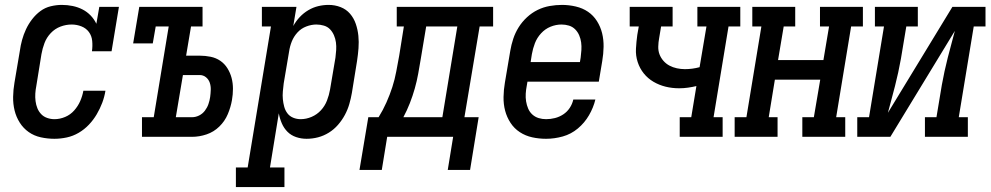

<svg xmlns="http://www.w3.org/2000/svg" viewBox="-20 -558 4040 783"><path d="M202 8Q174 8 146.5 2Q119 -4 97 -19.5Q75 -35 60.5 -58Q46 -81 39.5 -107.5Q33 -134 33.5 -163Q34 -192 39 -221L61 -351Q64 -373 70 -395Q76 -417 86 -438.5Q96 -460 111 -479.5Q126 -499 145 -513Q164 -527 187 -532.5Q210 -538 232 -538Q255 -538 276.5 -533.5Q298 -529 316.5 -519.5Q335 -510 349.5 -495Q364 -480 373 -461L385 -530H465L435 -349H355Q358 -370 356 -391Q354 -412 342.5 -427.5Q331 -443 312 -450.5Q293 -458 272 -458Q249 -458 226.5 -449.5Q204 -441 187 -423Q170 -405 161.5 -382.5Q153 -360 149 -337L128 -207Q125 -192 124 -176.5Q123 -161 125 -145.5Q127 -130 132.5 -116.5Q138 -103 148 -92.5Q158 -82 172.5 -77Q187 -72 202 -72Q224 -72 245.5 -81Q267 -90 282.5 -107.5Q298 -125 307 -145.5Q316 -166 320 -188H410Q406 -163 397 -139Q388 -115 374.5 -92Q361 -69 342.5 -49.5Q324 -30 301 -16.5Q278 -3 252.5 2.5Q227 8 202 8Z M559 0V-80H607L668 -450H615L603 -381H523L548 -530H806V-450H759L739 -331H794Q817 -331 839 -326.5Q861 -322 878.5 -310Q896 -298 907.5 -279.5Q919 -261 924.5 -240Q930 -219 930 -196Q930 -173 926 -150Q921 -121 909 -92.5Q897 -64 874.5 -42Q852 -20 822.5 -10Q793 0 763 0ZM697 -80H763Q778 -80 792 -87Q806 -94 815.5 -106.5Q825 -119 830 -133.5Q835 -148 837 -162Q839 -177 839.5 -192Q840 -207 835.5 -220.5Q831 -234 820 -243Q809 -252 794 -252H726Z M942 205V125H990L1085 -450H1048V-530H1189L1176 -452Q1187 -472 1202.5 -488.5Q1218 -505 1237.5 -516.5Q1257 -528 1278 -533Q1299 -538 1320 -538Q1346 -538 1369 -529Q1392 -520 1407.5 -502Q1423 -484 1431 -460.5Q1439 -437 1441.5 -412Q1444 -387 1442 -361Q1440 -335 1436 -309L1415 -179Q1411 -156 1404.5 -133.5Q1398 -111 1386.5 -89.5Q1375 -68 1358.5 -49Q1342 -30 1321 -17Q1300 -4 1277 2Q1254 8 1230 8Q1208 8 1187.5 1Q1167 -6 1152.5 -20.5Q1138 -35 1129.5 -54.5Q1121 -74 1117 -96L1081 125H1140V205ZM1206 -72Q1229 -72 1251 -81.5Q1273 -91 1289 -108.5Q1305 -126 1313.5 -148Q1322 -170 1326 -193L1348 -323Q1350 -338 1351 -354Q1352 -370 1350 -385Q1348 -400 1342 -414Q1336 -428 1326 -438.5Q1316 -449 1301 -453.5Q1286 -458 1270 -458Q1250 -458 1229 -450Q1208 -442 1193 -425.5Q1178 -409 1170 -389Q1162 -369 1159 -348L1137 -218Q1135 -202 1133.5 -185.5Q1132 -169 1133.5 -153.5Q1135 -138 1139 -123Q1143 -108 1152 -96Q1161 -84 1175.5 -78Q1190 -72 1206 -72Z M1806 135 1828 0H1559L1537 135H1446L1482 -80H1524Q1542 -109 1556 -140.5Q1570 -172 1580 -203Q1590 -234 1596 -266.5Q1602 -299 1608 -331L1627 -450H1598V-530H1991V-450H1936L1874 -80H1932L1897 135ZM1625 -80H1784L1845 -450H1718L1696 -318Q1691 -288 1685.5 -257.5Q1680 -227 1671.5 -197Q1663 -167 1651.5 -137.5Q1640 -108 1625 -80Z M2207 8Q2178 8 2150.5 2Q2123 -4 2100 -19Q2077 -34 2062 -57Q2047 -80 2040 -106.5Q2033 -133 2033.5 -162.5Q2034 -192 2039 -221L2061 -351Q2065 -375 2073 -399.5Q2081 -424 2095 -446.5Q2109 -469 2129 -487.5Q2149 -506 2172.5 -517.5Q2196 -529 2221.5 -533.5Q2247 -538 2272 -538Q2300 -538 2328 -531.5Q2356 -525 2378 -510Q2400 -495 2414.5 -472Q2429 -449 2435.5 -422.5Q2442 -396 2441.5 -367Q2441 -338 2436 -309L2422 -225H2131L2128 -207Q2125 -192 2124 -176Q2123 -160 2125.5 -144.5Q2128 -129 2134 -115Q2140 -101 2151 -91Q2162 -81 2176.5 -76.5Q2191 -72 2207 -72Q2225 -72 2243 -76.5Q2261 -81 2277 -91.5Q2293 -102 2303.5 -118Q2314 -134 2318 -152H2408Q2400 -119 2382 -88Q2364 -57 2336.5 -34Q2309 -11 2275 -1.5Q2241 8 2207 8ZM2144 -305H2345L2348 -323Q2350 -338 2351 -354Q2352 -370 2350 -385Q2348 -400 2342 -414Q2336 -428 2325.5 -438.5Q2315 -449 2300.5 -453.5Q2286 -458 2270 -458Q2270 -458 2270 -458Q2270 -458 2270 -458Q2247 -458 2225 -449Q2203 -440 2186.5 -422Q2170 -404 2161.5 -382Q2153 -360 2149 -337Z M2752 0V-80H2799L2820 -207Q2803 -203 2785.5 -200.5Q2768 -198 2750 -198Q2721 -198 2694.5 -204.5Q2668 -211 2645 -224.5Q2622 -238 2605.5 -258.5Q2589 -279 2580.5 -305Q2572 -331 2573.5 -359Q2575 -387 2579 -416L2585 -450H2548V-530H2723V-450H2676L2668 -402Q2665 -386 2664.5 -368.5Q2664 -351 2669.5 -336.5Q2675 -322 2685.5 -310Q2696 -298 2710 -290.5Q2724 -283 2740.5 -279.5Q2757 -276 2773 -276Q2788 -276 2803 -278Q2818 -280 2833 -284L2861 -450H2824V-530H2999V-450H2951L2890 -80H2927V0Z M2976 0V-80H3024L3085 -450H3048V-530H3223V-450H3176L3153 -313H3338L3361 -450H3324V-530H3499V-450H3451L3390 -80H3427V0H3252V-80H3299L3325 -233H3140L3115 -80H3151V0Z M3476 0V-80H3524L3585 -450H3548V-530H3723V-450H3676L3654 -318Q3649 -290 3643 -262.5Q3637 -235 3630 -207.5Q3623 -180 3615.5 -152.5Q3608 -125 3601 -98L3864 -530H3999V-450H3951L3890 -80H3927V0H3752V-80H3799L3821 -212Q3826 -240 3832 -267.5Q3838 -295 3845 -322.5Q3852 -350 3859.5 -377.5Q3867 -405 3874 -432L3611 0Z"/></svg>

Font: Iosevka Curly Slab MdObl
Style: Regular
Weight: 500
Italic angle: -9°
Monospace: yes
Designer: Belleve Invis
Foundry: Belleve Invis
Version: Version 11.0.0; ttfautohint (v1.8.3)